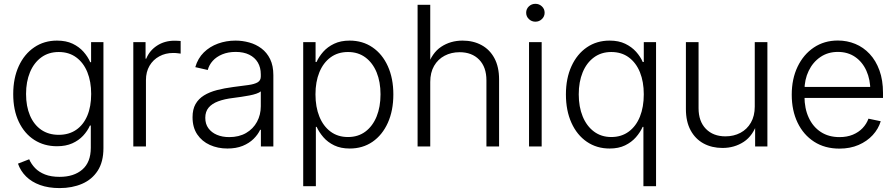

<svg xmlns="http://www.w3.org/2000/svg" viewBox="-20 -752 4601 986"><path d="M286.1 213.9Q229 213.9 185.8 198.2Q142.6 182.6 114 154.3Q85.4 126 72.3 88.4L129.9 65.9Q140.6 90.8 160.4 111.3Q180.2 131.8 211.2 144Q242.2 156.2 286.1 156.2Q359.4 156.2 402.8 118.7Q446.3 81.1 446.3 6.8V-107.4H441.9Q429.2 -79.1 406.7 -54.9Q384.3 -30.8 351.1 -15.9Q317.9 -1 272.5 -1Q207 -1 156.2 -33.4Q105.5 -65.9 76.7 -126.2Q47.9 -186.5 47.9 -268.6Q47.9 -350.6 76.4 -412.6Q105 -474.6 155.8 -509Q206.5 -543.5 272.9 -543.5Q319.3 -543.5 352.8 -527.6Q386.2 -511.7 408.7 -486.3Q431.2 -460.9 443.4 -432.6H447.8V-535.6H511.2V8.8Q511.2 79.1 481.9 124.5Q452.6 169.9 401.6 191.9Q350.6 213.9 286.1 213.9ZM281.7 -59.6Q333.5 -59.6 370.8 -85Q408.2 -110.4 428.2 -157.5Q448.2 -204.6 448.2 -269.5Q448.2 -333 428.5 -381.6Q408.7 -430.2 371.3 -457.5Q334 -484.9 281.7 -484.9Q229.5 -484.9 191.9 -457.3Q154.3 -429.7 134 -381.1Q113.8 -332.5 113.8 -269.5Q113.8 -206.1 134 -158.7Q154.3 -111.3 191.9 -85.4Q229.5 -59.6 281.7 -59.6Z M664.6 0V-535.6H727.5V-450.7H731Q747.6 -492.2 786.4 -517.6Q825.2 -543 876.5 -543Q884.8 -543 893.3 -542.5Q901.9 -542 907.7 -541.5V-476.6Q904.3 -477.1 893.3 -478.5Q882.3 -480 869.1 -480Q829.6 -480 797.9 -462.6Q766.1 -445.3 747.8 -414.1Q729.5 -382.8 729.5 -340.8V0Z M1147.9 10.7Q1098.6 10.7 1057.9 -7.6Q1017.1 -25.9 992.9 -61.8Q968.8 -97.7 968.8 -149.9Q968.8 -190.4 984.1 -217.5Q999.5 -244.6 1027.6 -262Q1055.7 -279.3 1094 -289.3Q1132.3 -299.3 1178.2 -305.2Q1224.6 -311 1255.9 -315.4Q1287.1 -319.8 1303.2 -329.3Q1319.3 -338.9 1319.3 -358.9V-370.1Q1319.3 -405.3 1304 -431.2Q1288.6 -457 1259.8 -471.2Q1231 -485.4 1190.4 -485.4Q1151.4 -485.4 1121.3 -472.9Q1091.3 -460.4 1072.5 -439.5Q1053.7 -418.5 1046.9 -392.6L982.9 -407.2Q996.1 -452.6 1026.6 -482.7Q1057.1 -512.7 1099.4 -528.1Q1141.6 -543.5 1189.5 -543.5Q1225.1 -543.5 1259.8 -533.9Q1294.4 -524.4 1322.5 -503.4Q1350.6 -482.4 1367.2 -448.5Q1383.8 -414.6 1383.8 -366.2V0H1319.8V-85.4H1315.9Q1304.7 -61 1282.2 -38.8Q1259.8 -16.6 1226.3 -2.9Q1192.9 10.7 1147.9 10.7ZM1157.2 -47.9Q1207.5 -47.9 1243.9 -69.1Q1280.3 -90.3 1299.8 -126.5Q1319.3 -162.6 1319.3 -206.5V-282.7Q1312 -276.4 1296.6 -271Q1281.2 -265.6 1260.7 -261.7Q1240.2 -257.8 1218.5 -254.6Q1196.8 -251.5 1177.7 -249Q1132.8 -243.7 1100.6 -231.7Q1068.4 -219.7 1051.3 -199.2Q1034.2 -178.7 1034.2 -147Q1034.2 -115.2 1050.3 -93.3Q1066.4 -71.3 1094 -59.6Q1121.6 -47.9 1157.2 -47.9Z M1537.1 204.1V-535.6H1600.6V-433.6H1605.5Q1617.7 -460.9 1639.9 -486.1Q1662.1 -511.2 1695.8 -527.3Q1729.5 -543.5 1775.4 -543.5Q1842.3 -543.5 1892.8 -509Q1943.4 -474.6 1971.7 -412.1Q2000 -349.6 2000 -267.1Q2000 -184.1 1971.7 -121.3Q1943.4 -58.6 1893.1 -23.9Q1842.8 10.7 1775.9 10.7Q1730 10.7 1696.5 -5.4Q1663.1 -21.5 1640.9 -47.1Q1618.7 -72.8 1606 -100.6H1602.1V204.1ZM1767.1 -48.3Q1819.3 -48.3 1856.7 -76.4Q1894 -104.5 1914.1 -153.8Q1934.1 -203.1 1934.1 -267.6Q1934.1 -331.5 1914.1 -380.4Q1894 -429.2 1856.7 -457Q1819.3 -484.9 1767.1 -484.9Q1714.8 -484.9 1677.5 -457.3Q1640.1 -429.7 1620.1 -380.9Q1600.1 -332 1600.1 -267.6Q1600.1 -202.6 1620.1 -153.3Q1640.1 -104 1677.5 -76.2Q1714.8 -48.3 1767.1 -48.3Z M2189.5 -331.1V0H2124.5V-727.5H2189.5V-410.2H2175.3Q2197.8 -480 2245.6 -511.7Q2293.5 -543.5 2355.5 -543.5Q2410.2 -543.5 2452.6 -520.5Q2495.1 -497.6 2519 -453.1Q2543 -408.7 2543 -343.8V0H2478V-339.4Q2478 -407.2 2440.7 -445.6Q2403.3 -483.9 2340.3 -483.9Q2297.4 -483.9 2263.2 -465.8Q2229 -447.8 2209.2 -413.6Q2189.5 -379.4 2189.5 -331.1Z M2696.8 0V-535.6H2761.7V0ZM2729.5 -640.6Q2710 -640.6 2696 -654.1Q2682.1 -667.5 2682.1 -686.5Q2682.1 -706.1 2696 -719.2Q2710 -732.4 2729.5 -732.4Q2749 -732.4 2762.9 -719.2Q2776.9 -706.1 2776.9 -686.5Q2776.9 -667.5 2762.9 -654.1Q2749 -640.6 2729.5 -640.6Z M3349.1 204.1H3284.2V-100.6H3280.3Q3268.1 -72.8 3245.6 -47.1Q3223.1 -21.5 3189.9 -5.4Q3156.7 10.7 3110.8 10.7Q3044.4 10.7 2993.7 -23.9Q2942.9 -58.6 2914.6 -121.3Q2886.2 -184.1 2886.2 -267.1Q2886.2 -349.6 2914.8 -412.1Q2943.4 -474.6 2993.9 -509Q3044.4 -543.5 3110.8 -543.5Q3157.2 -543.5 3190.7 -527.3Q3224.1 -511.2 3246.6 -486.1Q3269 -460.9 3280.8 -433.6H3286.1V-535.6H3349.1ZM3119.1 -48.3Q3171.4 -48.3 3209 -76.2Q3246.6 -104 3266.4 -153.3Q3286.1 -202.6 3286.1 -267.6Q3286.1 -332 3266.4 -380.9Q3246.6 -429.7 3209.2 -457.3Q3171.9 -484.9 3119.1 -484.9Q3067.4 -484.9 3029.8 -457Q2992.2 -429.2 2972.2 -380.4Q2952.1 -331.5 2952.1 -267.6Q2952.1 -203.1 2972.4 -153.8Q2992.7 -104.5 3030.3 -76.4Q3067.9 -48.3 3119.1 -48.3Z M3690.4 7.8Q3635.7 7.8 3593.3 -15.1Q3550.8 -38.1 3526.6 -82.8Q3502.4 -127.4 3502.4 -191.9V-535.6H3567.4V-196.3Q3567.4 -128.9 3605 -90.3Q3642.6 -51.8 3705.6 -51.8Q3748 -51.8 3782.2 -69.8Q3816.4 -87.9 3836.2 -122.3Q3856 -156.7 3856 -204.6V-535.6H3920.9V0H3857.9V-125.5H3870.1Q3847.7 -55.2 3799.6 -23.7Q3751.5 7.8 3690.4 7.8Z M4291 11.2Q4215.8 11.2 4160.9 -24.2Q4106 -59.6 4075.9 -122.1Q4045.9 -184.6 4045.9 -265.6Q4045.9 -346.7 4075.9 -409.4Q4106 -472.2 4159.4 -508.1Q4212.9 -543.9 4282.7 -543.9Q4330.1 -543.9 4372.1 -526.6Q4414.1 -509.3 4446 -475.1Q4478 -440.9 4496.3 -390.6Q4514.6 -340.3 4514.6 -274.9V-249H4086.4V-305.7H4479L4449.7 -285.2Q4449.7 -343.3 4429.4 -388.4Q4409.2 -433.6 4371.6 -459.5Q4334 -485.4 4282.7 -485.4Q4231.4 -485.4 4192.9 -459Q4154.3 -432.6 4132.8 -387.9Q4111.3 -343.3 4111.3 -288.1V-257.3Q4111.3 -194.8 4133.3 -147.5Q4155.3 -100.1 4195.6 -74Q4235.8 -47.9 4291 -47.9Q4329.6 -47.9 4359.6 -60.3Q4389.6 -72.8 4409.9 -94.2Q4430.2 -115.7 4439.9 -142.6L4502.9 -129.4Q4491.2 -90.3 4461.9 -58.3Q4432.6 -26.4 4389.2 -7.6Q4345.7 11.2 4291 11.2Z"/></svg>

Font: Inter 20pt Light
Style: Regular
Weight: 300
Version: Version 4.001;git-66647c0bb